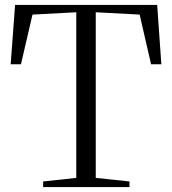

<svg xmlns="http://www.w3.org/2000/svg" viewBox="-20 -763 702 783"><path d="M291 -37.5V-713L112.5 -703.5L65.5 -501H23.5L41.5 -743H621L638 -501H596L549.5 -703.5L370.5 -713V-37.5L508 -23V0H156V-23Z"/></svg>

Font: Merriweather 120pt Light
Style: Regular
Weight: 300
Version: Version 2.100